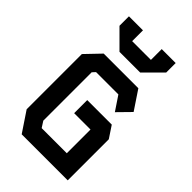

<svg xmlns="http://www.w3.org/2000/svg" viewBox="-281 -1063 1162 1162"><g transform="rotate(45 300.0 -482.0)"><path d="M151.5 -696.5 60 -601V-128.5L146 0H540V-351.5L490 -427H280V-315H420V-112H205L180 -151V-565L198 -584.5H389L450 -493.5L529.5 -574.5L448 -696.5ZM100 -883V-964H220V-871.5H380.5V-964H500V-883L388.5 -771.5H211.5Z"/></g></svg>

Font: Kode
Style: Regular
Weight: 400
Monospace: yes
Designer: Isa Ozler
Foundry: Kadena LLC
Version: Version 1.000;gftools[0.9.28]